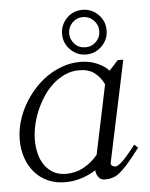

<svg xmlns="http://www.w3.org/2000/svg" viewBox="-50 -704 589 753"><g transform="rotate(-5 244.5 -327.0)"><path d="M365.7 -362.8Q353 -390.6 329.8 -408.7Q306.6 -426.8 269 -426.8Q238.8 -426.8 212.6 -414.8Q186.5 -402.8 164.6 -383.1Q142.6 -363.3 125.5 -336.9Q108.4 -310.5 96.4 -282Q84.5 -253.4 78.4 -223.9Q72.3 -194.3 72.3 -168Q72.3 -141.6 78.4 -116.2Q84.5 -90.8 98.1 -70.8Q111.8 -50.8 132.8 -38.6Q153.8 -26.4 184.1 -26.4Q221.7 -26.4 252.9 -43.9Q284.2 -61.5 308.6 -90.3ZM473.1 -104Q407.7 -16.6 375 0Q356.4 8.8 333 8.8Q315.9 8.8 307.4 -3.4Q298.8 -15.6 297.9 -30.3Q270.5 -13.2 240.2 -3.7Q210 5.9 177.2 5.9Q138.2 5.9 107.7 -8.3Q77.1 -22.5 56.2 -47.1Q35.2 -71.8 24.2 -104.5Q13.2 -137.2 13.2 -174.3Q13.2 -208.5 22.7 -242.9Q32.2 -277.3 49.6 -308.8Q66.9 -340.3 91.1 -367.9Q115.2 -395.5 144.5 -415.8Q173.8 -436 207 -447.5Q240.2 -459 275.9 -459Q307.1 -459 332.8 -449.7Q358.4 -440.4 378.4 -424.3L388.2 -414.6L423.3 -453.1H445.3L360.8 -54.2Q359.4 -48.8 362.8 -44.9Q366.2 -41 373 -39.1Q376 -38.1 377 -38.1Q395.5 -38.1 438 -90.8L459 -117.2ZM214.8 -573.7Q214.8 -608.9 239.7 -635.3Q265.1 -661.6 302.7 -661.6Q338.9 -661.6 364.7 -635.7Q390.1 -610.4 390.1 -573.7Q390.1 -537.6 364.3 -511.7Q338.4 -485.8 302.7 -485.8Q266.6 -485.8 240.7 -511.7Q214.8 -537.6 214.8 -573.7ZM242.7 -573.7Q242.7 -550.3 259.8 -531.7Q276.4 -514.2 302.2 -514.2Q326.7 -514.2 343.8 -531.2Q361.3 -548.8 361.3 -573.7Q361.3 -598.1 343.8 -615.7Q326.2 -633.3 302.2 -633.3Q277.3 -633.3 259.8 -615.7Q242.7 -597.7 242.7 -573.7Z"/></g></svg>

Font: Atsinvsda
Style: Italic
Weight: 400
Italic angle: -12°
Designer: Al Webster
Foundry: Al Webster and Michael Everson
Version: Version 2.000